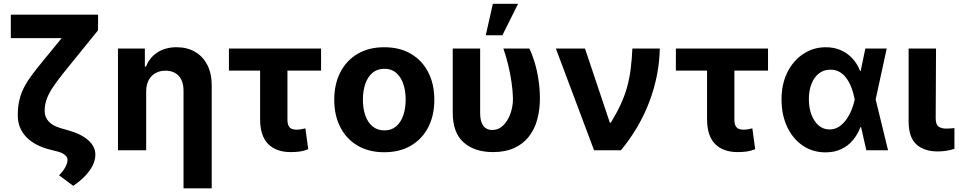

<svg xmlns="http://www.w3.org/2000/svg" viewBox="-20 -806 5145 1030"><path d="M414.1 -727.3H506V-643.5L323.5 -418.3Q290.5 -377.1 267.2 -343.2Q244 -309.3 231.7 -277.5Q219.5 -245.7 219.5 -210.2Q219.5 -177.6 241.7 -153.9Q263.8 -130.3 305.4 -118.6L344.5 -107.2Q416.2 -87.4 453.8 -53.4Q491.5 -19.5 491.5 23.1Q491.5 65.7 460.8 109Q430 152.3 372.9 191.1L296.9 134.2Q320 111.2 330.8 90.2Q341.6 69.2 342.3 53.3Q343 38 328.7 25.7Q314.3 13.5 287.3 6.4L250.7 -2.8Q165.8 -23.8 120.6 -71.4Q75.3 -119 75.3 -186.8Q75.3 -233.3 84.2 -270.2Q93 -307.2 110.4 -340Q127.8 -372.9 153.1 -406.4Q178.3 -440 210.9 -479.4ZM38 -727.3H439.6V-601.6H38Z M764.2 -315.3V0H612.9V-545.5H757.1V-449.2H763.5Q782 -497.2 824.6 -524.9Q867.2 -552.6 927.6 -552.6Q984.7 -552.6 1027 -527.7Q1069.2 -502.8 1092.5 -457Q1115.8 -411.2 1115.8 -347.3V204.5H964.5V-320.3Q964.5 -370.4 938.9 -398.6Q913.4 -426.8 867.5 -426.8Q837.4 -426.8 813.9 -413.7Q790.5 -400.6 777.3 -375.5Q764.2 -350.5 764.2 -315.3Z M1702.4 -545.5V-427.2H1208.1V-545.5ZM1375.4 -545.5H1522V-165.5Q1522 -143.8 1527.9 -131.9Q1533.7 -120 1544.4 -115.2Q1555 -110.4 1569.2 -110.4Q1585.9 -110.4 1596.2 -112.6Q1606.5 -114.7 1618.3 -117.5L1633.5 -5.7Q1610.8 3.6 1589.3 6.7Q1567.8 9.9 1539.4 9.9Q1461.6 9.9 1418.5 -33.6Q1375.4 -77.1 1375.4 -166.2Z M2041.5 10.7Q1958.8 10.7 1898.6 -24.7Q1838.4 -60 1805.8 -123.4Q1773.1 -186.8 1773.1 -270.6Q1773.1 -355.1 1805.8 -418.5Q1838.4 -481.9 1898.6 -517.2Q1958.8 -552.6 2041.5 -552.6Q2124.3 -552.6 2184.5 -517.2Q2244.7 -481.9 2277.3 -418.5Q2310 -355.1 2310 -270.6Q2310 -186.8 2277.3 -123.4Q2244.7 -60 2184.5 -24.7Q2124.3 10.7 2041.5 10.7ZM2042.3 -106.5Q2079.9 -106.5 2105.1 -128Q2130.3 -149.5 2143.3 -186.8Q2156.2 -224.1 2156.2 -271.7Q2156.2 -319.2 2143.3 -356.5Q2130.3 -393.8 2105.1 -415.5Q2079.9 -437.1 2042.3 -437.1Q2004.3 -437.1 1978.5 -415.5Q1952.8 -393.8 1939.8 -356.5Q1926.8 -319.2 1926.8 -271.7Q1926.8 -224.1 1939.8 -186.8Q1952.8 -149.5 1978.5 -128Q2004.3 -106.5 2042.3 -106.5Z M2408.7 -545.5H2555.8V-201.7Q2555.8 -166.2 2564.5 -146Q2573.2 -125.7 2587.9 -117.2Q2602.6 -108.7 2619.7 -108.7Q2654.5 -108.7 2679.5 -133.2Q2704.5 -157.7 2718.2 -196.2Q2731.9 -234.7 2731.9 -277Q2730.8 -320.3 2723.9 -367Q2717 -413.7 2705.8 -459.3Q2694.6 -505 2680.4 -545.5H2819.6Q2834.9 -515.6 2847.8 -472.7Q2860.8 -429.7 2868.6 -379.3Q2876.4 -328.8 2876.4 -277Q2876.4 -216.6 2862 -164.4Q2847.7 -112.2 2817.1 -73.2Q2786.6 -34.1 2738.8 -12.1Q2691.1 9.9 2624.3 9.9Q2527 9.9 2467.9 -41.4Q2408.7 -92.7 2408.7 -203.1ZM2585.9 -616.8 2623.9 -785.5H2759.2L2675.1 -616.8Z M3166.9 0 2962 -545.5H3118.3L3251.4 -148.4H3257.1Q3289.4 -201.3 3310.7 -247.9Q3332 -294.4 3344.5 -340.2Q3356.9 -386 3363.3 -435.9Q3369.7 -485.8 3372.5 -545.5H3519.5Q3516.7 -401.3 3463.6 -260.7Q3410.5 -120 3311.1 0Z M4100.1 -545.5V-427.2H3605.8V-545.5ZM3773.1 -545.5H3919.7V-165.5Q3919.7 -143.8 3925.6 -131.9Q3931.5 -120 3942.1 -115.2Q3952.8 -110.4 3967 -110.4Q3983.7 -110.4 3994 -112.6Q4004.3 -114.7 4016 -117.5L4031.2 -5.7Q4008.5 3.6 3987 6.7Q3965.6 9.9 3937.1 9.9Q3859.4 9.9 3816.2 -33.6Q3773.1 -77.1 3773.1 -166.2Z M4407.7 11.4Q4339.1 11 4286 -25.2Q4233 -61.4 4202.8 -125.4Q4172.6 -189.3 4172.6 -272.7Q4172.6 -355.8 4204.2 -418.7Q4235.8 -481.5 4289.6 -517Q4343.4 -552.6 4410.2 -552.6Q4454.2 -552.6 4490.2 -536.9Q4526.3 -521.3 4552.7 -492.5Q4579.2 -463.8 4594.5 -424.7H4639.9L4677.2 -274.1L4744 0H4627.5L4565 -274.1Q4559.7 -301.1 4550.1 -329Q4540.5 -356.9 4525 -380.3Q4509.6 -403.8 4487.2 -418Q4464.8 -432.2 4434.7 -432.2Q4398.8 -432.2 4372.9 -411.8Q4346.9 -391.3 4333.1 -355.8Q4319.2 -320.3 4319.2 -273.8Q4319.2 -226.9 4333.3 -190.3Q4347.3 -153.8 4372.2 -132.6Q4397 -111.5 4430 -111.5Q4458.5 -111.5 4481.2 -126.6Q4503.9 -141.7 4520.8 -165.8Q4537.6 -190 4548.8 -217.9Q4560 -245.7 4565 -271.3L4622.2 -545.5H4736.9L4677.2 -271.3L4639.9 -124.3H4596.2Q4581.3 -85.6 4556.1 -54.9Q4530.9 -24.1 4494 -6.4Q4457 11.4 4407.7 11.4Z M4854.4 -545.5H5001.4L4999.6 -170.8Q5000 -138.1 5014.7 -127.1Q5029.5 -116.1 5057.2 -116.1Q5071.4 -116.1 5081.7 -117.2Q5092 -118.3 5100.1 -119V-7.8Q5081.3 -1.4 5058.4 2.5Q5035.5 6.4 5010.3 6.4Q4938.9 6.4 4897 -30.5Q4855.1 -67.5 4854.4 -152.7Z"/></svg>

Font: InterMG
Style: Bold
Weight: 700
Designer: Rasmus Andersson
Foundry: rsms
Version: Version 3.019;December 26, 2023;FontCreator 15.0.0.2955 64-b